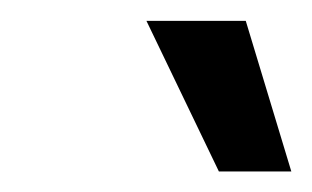

<svg xmlns="http://www.w3.org/2000/svg" viewBox="-20 -755 301 185"><path d="M190.9 -589.8 121.1 -734.9H216.8L260.7 -589.8Z"/></svg>

Font: Inter 28pt
Style: Italic
Weight: 400
Italic angle: -9.3988°
Designer: Rasmus Andersson
Foundry: rsms
Version: Version 4.001;git-66647c0bb